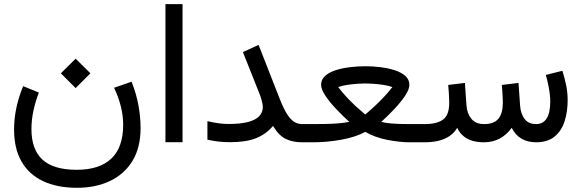

<svg xmlns="http://www.w3.org/2000/svg" viewBox="-20 -687 2809 927"><path d="M273.9 -333 345.2 -261.7 416.5 -333 345.2 -403.8ZM530.8 -263.2Q552.2 -218.3 563.5 -173.1Q574.7 -127.9 574.7 -83Q574.2 25.9 516.8 79.3Q459.5 132.8 350.6 132.8Q238.8 132.8 185.3 84Q131.8 35.2 131.8 -64Q131.8 -106 140.9 -149.9Q149.9 -193.8 167.5 -240.2L91.8 -271Q69.8 -217.8 58.8 -165.3Q47.9 -112.8 47.9 -61.5Q47.9 29.3 83.5 92Q119.1 154.8 187.3 187.3Q255.4 219.7 352.1 219.7Q441.4 219.7 510.7 187Q580.1 154.3 619.4 90.1Q658.7 25.9 658.7 -68.4Q658.7 -122.1 648.4 -178.5Q638.2 -234.9 615.2 -292.5Z M778.8 -667V-0.5H861.3V-667Z M981.4 -102.1V-12.7Q1004.9 -7.3 1031.2 -3.9Q1057.6 -0.5 1090.8 -0.5Q1169.4 -0.5 1217.5 -20.3Q1265.6 -40 1298.3 -79.1Q1325.2 -33.2 1359.1 -16.6Q1393.1 0 1438 0H1458.5V-87.9H1438Q1418.5 -87.9 1400.9 -98.4Q1383.3 -108.9 1366.2 -135.7Q1349.1 -162.6 1330.1 -210.9L1228.5 -470.2L1152.8 -435.5L1231.4 -237.8Q1237.3 -223.6 1243.2 -203.4Q1249 -183.1 1249 -170.9Q1249 -144 1231 -125.5Q1212.9 -106.9 1176.3 -97.7Q1139.6 -88.4 1083.5 -88.4Q1059.6 -88.4 1034.9 -91.8Q1010.3 -95.2 981.4 -102.1Z M1743.7 -284.2Q1758.8 -284.2 1782.5 -282.5Q1806.2 -280.8 1831.1 -277.1Q1856 -273.4 1874.5 -266.6Q1853.5 -239.7 1830.6 -215.6Q1807.6 -191.4 1787.8 -173.3Q1768.1 -155.3 1755.9 -144.8Q1743.7 -134.3 1743.7 -134.3Q1743.7 -134.3 1731.2 -144.8Q1718.8 -155.3 1698.7 -173.3Q1678.7 -191.4 1656 -215.6Q1633.3 -239.7 1612.8 -266.6Q1631.3 -273.4 1656.5 -277.1Q1681.6 -280.8 1705.3 -282.5Q1729 -284.2 1743.7 -284.2ZM1820.8 -98.6Q1856.9 -131.3 1887.7 -164.6Q1918.5 -197.8 1937.5 -227.3Q1956.5 -256.8 1956.5 -277.8Q1956.5 -302.7 1937.3 -320.1Q1918 -337.4 1886.5 -347.7Q1855 -357.9 1817.9 -362.5Q1780.8 -367.2 1745.1 -367.2Q1707 -367.2 1668.9 -362.5Q1630.9 -357.9 1599.6 -347.7Q1568.4 -337.4 1549.3 -320.1Q1530.3 -302.7 1530.3 -277.8Q1530.3 -256.3 1549.8 -226.6Q1569.3 -196.8 1600.3 -163.6Q1631.3 -130.4 1666.5 -98.6Q1643.6 -93.8 1611.8 -91.3Q1580.1 -88.9 1548.3 -88.4Q1516.6 -87.9 1492.7 -87.9H1439V0H1491.2Q1558.1 0 1626.7 -12.2Q1695.3 -24.4 1743.7 -50.3Q1790 -23.4 1850.1 -11.7Q1910.2 0 1959 0H1981.4V-87.9H1959Q1942.9 -87.9 1918.2 -88.4Q1893.6 -88.9 1867.4 -91.1Q1841.3 -93.3 1820.8 -98.6ZM1970.9 0H2015.6V-87.9H1970.9Z M2568.8 -87.9Q2530.8 -87.9 2512.2 -113.5Q2493.7 -139.2 2491.2 -176.3L2483.4 -286.6L2402.8 -276.9Q2404.8 -255.9 2405.8 -239Q2406.7 -222.2 2407.2 -210Q2407.7 -197.8 2407.7 -189.9Q2407.7 -140.6 2386.7 -114.3Q2365.7 -87.9 2317.4 -87.9Q2277.3 -87.9 2256.3 -112.8Q2235.4 -137.7 2232.4 -176.3L2224.6 -286.6L2144 -276.9Q2146 -256.3 2147 -239.7Q2147.9 -223.1 2148.4 -210.7Q2148.9 -198.2 2148.9 -189.9Q2148.9 -132.3 2119.6 -110.1Q2090.3 -87.9 2030.8 -87.9H1996.1V0H2029.8Q2068.8 0 2099.1 -7.8Q2129.4 -15.6 2151.6 -31Q2173.8 -46.4 2187.5 -69.8Q2198.2 -46.9 2216.1 -31.2Q2233.9 -15.6 2259 -7.8Q2284.2 0 2316.4 0Q2358.4 0 2391.8 -17.6Q2425.3 -35.2 2450.7 -69.8Q2467.8 -35.2 2497.6 -17.6Q2527.3 0 2569.3 0Q2625 -0.5 2658.2 -28.1Q2691.4 -55.7 2706.1 -101.8Q2720.7 -147.9 2720.7 -203.6Q2720.7 -238.3 2713.9 -273.2Q2707 -308.1 2695.3 -345.2L2615.2 -325.2Q2622.6 -299.8 2627.2 -276.9Q2631.8 -253.9 2634.3 -233.9Q2636.7 -213.9 2636.7 -196.3Q2636.7 -142.6 2619.4 -115.2Q2602.1 -87.9 2568.8 -87.9Z"/></svg>

Font: Vazir Variable Regular
Style: Regular
Weight: 400
Designer: Saber Rastikerdar
Foundry: Saber Rastikerdar
Version: Version 30.1.0